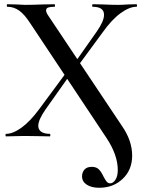

<svg xmlns="http://www.w3.org/2000/svg" viewBox="-20 -645 689 908"><path d="M368 189Q368 170 379.5 157Q391 144 414 144Q436 144 448 156.5Q460 169 470 191Q478 206 484.5 214Q491 222 501 222Q515 222 526 205Q537 188 537 159Q537 87 482 5L123 -535Q96 -577 70.5 -595Q45 -613 15 -613Q12 -613 12 -619Q12 -625 15 -625L56 -624Q84 -622 97 -622Q131 -622 183 -624L238 -625Q240 -625 240 -619Q240 -613 238 -613Q218 -613 208 -609.5Q198 -606 198 -596Q198 -586 207 -573L557 -49Q605 20 605 91Q605 158 560.5 200.5Q516 243 449 243Q413 243 390.5 228.5Q368 214 368 189ZM9 -12Q41 -12 82 -41.5Q123 -71 167 -131L300 -311L316 -298L195 -127Q161 -78 161 -50Q161 -32 175 -22Q189 -12 216 -12Q218 -12 218 -6Q218 0 216 0Q184 0 167 -1L95 -2L49 -1Q37 0 9 0Q6 0 6 -6Q6 -12 9 -12ZM318 -326 437 -495Q472 -545 472 -575Q472 -613 418 -613Q416 -613 416 -619Q416 -625 418 -625L467 -624Q507 -622 539 -622Q559 -622 585 -624L625 -625Q628 -625 628 -619Q628 -613 625 -613Q592 -613 550 -582.5Q508 -552 464 -490L334 -313Z"/></svg>

Font: Cormorant Unicase SemiBold
Style: Regular
Weight: 600
Designer: Christian Thalmann (Catharsis Fonts)
Foundry: Catharsis Fonts
Version: Version 4.000